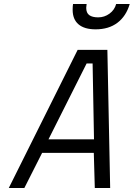

<svg xmlns="http://www.w3.org/2000/svg" viewBox="-20 -942 670 962"><path d="M344 -893Q344 -912 346 -922H414Q412 -908 412 -903Q412 -877 427.5 -866Q443 -855 472 -855Q503 -855 528.5 -873.5Q554 -892 562 -922H630Q612 -861 568.5 -828Q525 -795 459 -795Q403 -795 373.5 -820Q344 -845 344 -893ZM369 -692H518L532 0H455L450 -176H191L102 0H24ZM451 -244 444 -624H414L223 -244Z"/></svg>

Font: Cairo
Style: Italic
Weight: 400
Italic angle: -13°
Designer: Mohamed Gaber, Accademia di Belle Arti di Urbino and others
Foundry: Kief Type Foundry, Accademia di Belle Arti di Urbino and others
Version: Version 3.011